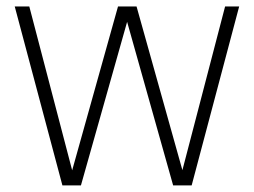

<svg xmlns="http://www.w3.org/2000/svg" viewBox="-20 -560 768 580"><path d="M168.5 0 24.5 -540.5H68.5L198 -45.5L336.5 -540.5H392.5L531 -46L660 -540.5H702.5L559 0H503L364 -494L224.5 0Z"/></svg>

Font: Encode Sans Condensed ExtraLight
Style: Regular
Weight: 200
Width: 3
Designer: Multiple Designers
Foundry: Impallari Type
Version: Version 3.000; ttfautohint (v1.8.3) -l 8 -r 50 -G 200 -x 14 